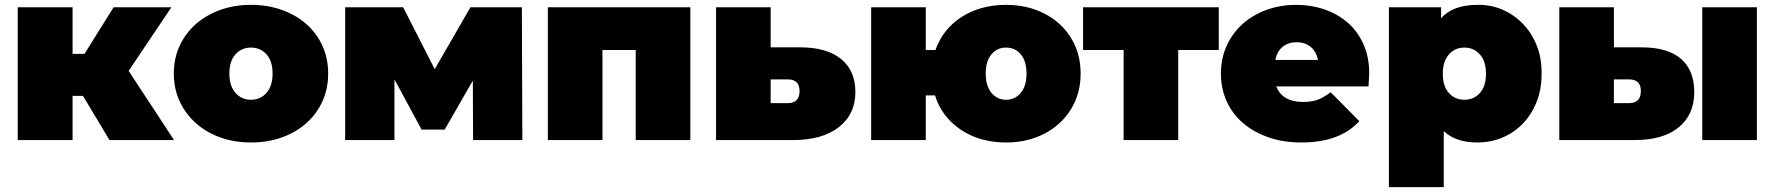

<svg xmlns="http://www.w3.org/2000/svg" viewBox="-20 -577 7311 791"><path d="M322 -182H279V0H53V-547H279V-355H328L448 -547H686L510 -285L697 0H431Z M696 -274Q696 -336 720 -388Q744 -440 786.5 -477.5Q829 -515 887 -536Q945 -557 1014 -557Q1083 -557 1141.5 -536Q1200 -515 1242.5 -477.5Q1285 -440 1308.5 -388Q1332 -336 1332 -274Q1332 -212 1308.5 -160Q1285 -108 1242.5 -70Q1200 -32 1141.5 -11Q1083 10 1014 10Q945 10 887 -11Q829 -32 786.5 -70Q744 -108 720 -160Q696 -212 696 -274ZM1103 -274Q1103 -325 1078 -353Q1053 -381 1014 -381Q975 -381 950 -353Q925 -325 925 -274Q925 -223 950 -194.5Q975 -166 1014 -166Q1053 -166 1078 -194.5Q1103 -223 1103 -274Z M1929 0 1928 -245 1812 -43H1717L1605 -250V0H1402V-547H1641L1771 -292L1918 -547H2130L2132 0Z M2824 -547V0H2599V-371H2462V0H2237V-547Z M3504 -198Q3504 -106 3435.5 -53Q3367 0 3248 0H2930V-547H3155V-382H3276Q3386 -382 3445 -334Q3504 -286 3504 -198ZM3274 -202Q3274 -250 3225 -250H3155V-152H3225Q3274 -152 3274 -202Z M4432 -274Q4432 -192 4392.5 -127.5Q4353 -63 4283 -26.5Q4213 10 4125 10Q4017 10 3938.5 -42.5Q3860 -95 3832 -184H3794V0H3569V-547H3794V-371H3834Q3864 -457 3941.5 -507Q4019 -557 4125 -557Q4213 -557 4283 -521Q4353 -485 4392.5 -420.5Q4432 -356 4432 -274ZM4209 -274Q4209 -325 4185.5 -353Q4162 -381 4125 -381Q4088 -381 4064.5 -353Q4041 -325 4041 -274Q4041 -223 4064.5 -194.5Q4088 -166 4125 -166Q4162 -166 4185.5 -194.5Q4209 -223 4209 -274Z M5001 -371H4834V0H4609V-371H4442V-547H5001Z M5618 -221H5238Q5263 -157 5348 -157Q5384 -157 5408.5 -166Q5433 -175 5462 -197L5580 -78Q5501 10 5341 10Q5266 10 5205 -11.5Q5144 -33 5100.5 -70.5Q5057 -108 5033.5 -160Q5010 -212 5010 -274Q5010 -336 5033.5 -388Q5057 -440 5098.5 -477.5Q5140 -515 5197 -536Q5254 -557 5320 -557Q5382 -557 5437 -538Q5492 -519 5533 -483Q5574 -447 5597.5 -394Q5621 -341 5621 -274Q5621 -269 5618 -221ZM5234 -330H5410Q5403 -364 5380 -383.5Q5357 -403 5322 -403Q5287 -403 5264 -384Q5241 -365 5234 -330Z M6331 -273Q6331 -208 6310 -156Q6289 -104 6253 -67Q6217 -30 6169 -10Q6121 10 6067 10Q5977 10 5928 -37V194H5702V-547H5917V-502Q5966 -557 6067 -557Q6121 -558 6169 -537.5Q6217 -517 6253.5 -479.5Q6290 -442 6311 -389.5Q6332 -337 6331 -273ZM6102 -273Q6102 -324 6077 -352.5Q6052 -381 6013 -381Q5974 -381 5949 -352.5Q5924 -324 5924 -273Q5924 -222 5949 -194Q5974 -166 6013 -166Q6052 -166 6077 -194Q6102 -222 6102 -273Z M6960 -198Q6960 -105 6896 -52.5Q6832 0 6714 0H6404V-547H6629V-382H6742Q6851 -382 6905.5 -334.5Q6960 -287 6960 -198ZM6993 -547H7218V0H6993ZM6740 -202Q6740 -250 6691 -250H6629V-152H6691Q6740 -152 6740 -202Z"/></svg>

Font: CMG Sans Black
Style: Regular
Weight: 900
Designer: Julieta Ulanovsky
Foundry: Julieta Ulanovsky
Version: Version 7.200